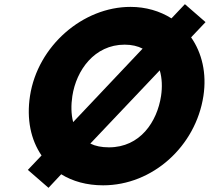

<svg xmlns="http://www.w3.org/2000/svg" viewBox="-20 -873 1005 920"><path d="M751.7 -413C732.9 -290 652.1 -167 502.1 -167C466.1 -167 437 -173 412.8 -185L745.5 -536C756.7 -498 758.1 -455 751.7 -413ZM326.7 -413C345.5 -536 432.3 -659 577.3 -659C611.3 -659 640.3 -652 663.4 -640L330.6 -288C320.4 -326 320.1 -370 326.7 -413ZM113.5 -59 212.4 27 273.3 -38C328.1 -4 396.2 15 474.2 15C711.2 15 917.8 -172 954.7 -413C971.4 -522 947.4 -620 895.7 -694L964.9 -767L866 -853L801.6 -785C746 -820 679 -840 605 -840C378 -840 160.6 -654 123.7 -413C106.7 -302 127.6 -203 179.1 -128Z"/></svg>

Font: Sztylet
Style: BdObl
Weight: 700
Foundry: Cannot Into Space Fonts, PlusOne Fonts
Version: Version 0.12